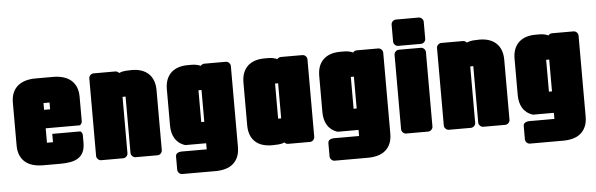

<svg xmlns="http://www.w3.org/2000/svg" viewBox="-52 -880 3801 1224"><g transform="rotate(-5 1848.5 -268.0)"><path d="M446.3 -164.1Q452.1 -160.2 455.8 -153.6Q459.5 -147 459.5 -139.6V-91.3Q459.5 -54.2 448 -30.5Q436.5 -6.8 415.5 6.6Q394.5 20 365.7 25.1Q336.9 30.3 302.2 30.3H190.4Q155.8 30.3 126.7 22.2Q97.7 14.2 76.9 -3.2Q56.2 -20.5 44.7 -47.1Q33.2 -73.7 33.2 -110.8V-383.8Q33.2 -420.9 44.7 -447.5Q56.2 -474.1 77.1 -491.5Q98.1 -508.8 127 -517.1Q155.8 -525.4 190.4 -525.4H303.2Q337.9 -525.4 366.7 -517.1Q395.5 -508.8 416.5 -491.5Q437.5 -474.1 449 -447.5Q460.4 -420.9 460.4 -383.8V-228.5Q460.4 -220.7 456.5 -214.1Q452.6 -207.5 446.3 -203.1H227.5V-110.8H266.1V-164.1ZM227.5 -364.7V-321.3H266.1V-364.7Z M732.9 -359.9V0Q732.9 12.2 723.9 21.2Q714.8 30.3 702.6 30.3H562.5Q550.3 30.3 541.3 21.2Q532.2 12.2 532.2 0V-495.1Q532.2 -507.3 541.3 -516.4Q550.3 -525.4 562.5 -525.4H700.7Q707.5 -525.4 713.9 -522.2Q720.2 -519 724.1 -513.7Q744.6 -522 764.2 -523.7Q783.7 -525.4 805.7 -525.4Q839.8 -525.4 866.9 -516.4Q894 -507.3 913.1 -489.5Q932.1 -471.7 942.4 -445.3Q952.6 -418.9 952.6 -383.8V0Q952.6 12.2 943.6 21.2Q934.6 30.3 922.4 30.3H782.7Q770.5 30.3 761.5 21.2Q752.4 12.2 752.4 0V-360.4H750H745.6L737.3 -359.9Z M1104.5 20H1238.3V-19H1104.5Q1081.5 -26.4 1065.2 -39.3Q1048.8 -52.2 1038.6 -69.6Q1028.3 -86.9 1023.4 -107.7Q1018.6 -128.4 1018.6 -151.4V-383.8Q1018.6 -418.9 1028.8 -445.3Q1039.1 -471.7 1058.1 -489.5Q1077.1 -507.3 1104.2 -516.4Q1131.3 -525.4 1165.5 -525.4H1189.5Q1204.1 -525.4 1218.8 -522.7Q1233.4 -520 1247.1 -513.7Q1251 -519 1257.3 -522.2Q1263.7 -525.4 1270.5 -525.4H1407.7Q1419.9 -525.4 1429 -516.4Q1438 -507.3 1438 -495.1V22Q1438 59.1 1426.5 85.7Q1415 112.3 1394.5 129.6Q1374 147 1345.2 155Q1316.4 163.1 1281.7 163.1H1069.8Q1057.6 163.1 1048.6 154.1Q1039.6 145 1039.6 132.8V50.3Q1039.6 36.6 1046.4 30.3Q1053.2 23.9 1063.2 21.7Q1073.2 19.5 1084.5 19.8Q1095.7 20 1104.5 20ZM1218.8 -359.9V-156.2H1238.3V-359.9Z M1737.3 -513.7Q1741.2 -519 1747.6 -522.2Q1753.9 -525.4 1760.7 -525.4H1897.9Q1910.2 -525.4 1919.2 -516.4Q1928.2 -507.3 1928.2 -495.1V0Q1928.2 12.2 1919.2 21.2Q1910.2 30.3 1897.9 30.3H1758.8Q1744.6 30.3 1735.8 19Q1718.8 27.3 1696.8 28.8Q1674.8 30.3 1655.8 30.3Q1621.6 30.3 1594.2 21.5Q1566.9 12.7 1547.9 -5.1Q1528.8 -22.9 1518.8 -49.3Q1508.8 -75.7 1508.8 -110.8V-383.8Q1508.8 -418.9 1519 -445.3Q1529.3 -471.7 1548.3 -489.5Q1567.4 -507.3 1594.5 -516.4Q1621.6 -525.4 1655.8 -525.4H1679.7Q1694.3 -525.4 1709 -522.7Q1723.6 -520 1737.3 -513.7ZM1709 -359.9V-135.3H1728.5V-359.9Z M2079.6 20H2213.4V-19H2079.6Q2056.6 -26.4 2040.3 -39.3Q2023.9 -52.2 2013.7 -69.6Q2003.4 -86.9 1998.5 -107.7Q1993.7 -128.4 1993.7 -151.4V-383.8Q1993.7 -418.9 2003.9 -445.3Q2014.2 -471.7 2033.2 -489.5Q2052.2 -507.3 2079.3 -516.4Q2106.4 -525.4 2140.6 -525.4H2164.6Q2179.2 -525.4 2193.8 -522.7Q2208.5 -520 2222.2 -513.7Q2226.1 -519 2232.4 -522.2Q2238.8 -525.4 2245.6 -525.4H2382.8Q2395 -525.4 2404.1 -516.4Q2413.1 -507.3 2413.1 -495.1V22Q2413.1 59.1 2401.6 85.7Q2390.1 112.3 2369.6 129.6Q2349.1 147 2320.3 155Q2291.5 163.1 2256.8 163.1H2044.9Q2032.7 163.1 2023.7 154.1Q2014.6 145 2014.6 132.8V50.3Q2014.6 36.6 2021.5 30.3Q2028.3 23.9 2038.3 21.7Q2048.3 19.5 2059.6 19.8Q2070.8 20 2079.6 20ZM2193.8 -359.9V-156.2H2213.4V-359.9Z M2512.2 -530.8Q2500 -530.8 2491 -539.8Q2481.9 -548.8 2481.9 -561V-668.9Q2481.9 -681.2 2491 -690.2Q2500 -699.2 2512.2 -699.2H2657.2Q2669.4 -699.2 2678.5 -690.2Q2687.5 -681.2 2687.5 -668.9V-561Q2687.5 -548.8 2678.5 -539.8Q2669.4 -530.8 2657.2 -530.8ZM2684.6 0Q2684.6 12.2 2675.5 21.2Q2666.5 30.3 2654.3 30.3H2514.2Q2502 30.3 2492.9 21.2Q2483.9 12.2 2483.9 0V-475.6Q2483.9 -487.8 2492.9 -496.8Q2502 -505.9 2514.2 -505.9H2654.3Q2666.5 -505.9 2675.5 -496.8Q2684.6 -487.8 2684.6 -475.6Z M2958 -359.9V0Q2958 12.2 2949 21.2Q2939.9 30.3 2927.7 30.3H2787.6Q2775.4 30.3 2766.4 21.2Q2757.3 12.2 2757.3 0V-495.1Q2757.3 -507.3 2766.4 -516.4Q2775.4 -525.4 2787.6 -525.4H2925.8Q2932.6 -525.4 2939 -522.2Q2945.3 -519 2949.2 -513.7Q2969.7 -522 2989.3 -523.7Q3008.8 -525.4 3030.8 -525.4Q3064.9 -525.4 3092 -516.4Q3119.1 -507.3 3138.2 -489.5Q3157.2 -471.7 3167.5 -445.3Q3177.7 -418.9 3177.7 -383.8V0Q3177.7 12.2 3168.7 21.2Q3159.7 30.3 3147.5 30.3H3007.8Q2995.6 30.3 2986.6 21.2Q2977.5 12.2 2977.5 0V-360.4H2975.1H2970.7L2962.4 -359.9Z M3329.6 20H3463.4V-19H3329.6Q3306.6 -26.4 3290.3 -39.3Q3273.9 -52.2 3263.7 -69.6Q3253.4 -86.9 3248.5 -107.7Q3243.7 -128.4 3243.7 -151.4V-383.8Q3243.7 -418.9 3253.9 -445.3Q3264.2 -471.7 3283.2 -489.5Q3302.2 -507.3 3329.3 -516.4Q3356.4 -525.4 3390.6 -525.4H3414.6Q3429.2 -525.4 3443.8 -522.7Q3458.5 -520 3472.2 -513.7Q3476.1 -519 3482.4 -522.2Q3488.8 -525.4 3495.6 -525.4H3632.8Q3645 -525.4 3654.1 -516.4Q3663.1 -507.3 3663.1 -495.1V22Q3663.1 59.1 3651.6 85.7Q3640.1 112.3 3619.6 129.6Q3599.1 147 3570.3 155Q3541.5 163.1 3506.8 163.1H3294.9Q3282.7 163.1 3273.7 154.1Q3264.6 145 3264.6 132.8V50.3Q3264.6 36.6 3271.5 30.3Q3278.3 23.9 3288.3 21.7Q3298.3 19.5 3309.6 19.8Q3320.8 20 3329.6 20ZM3443.8 -359.9V-156.2H3463.4V-359.9Z"/></g></svg>

Font: Akaash Gobhi Moti
Style: Regular
Weight: 400
Designer: Kulbir Singh Thind, MD
Foundry: Punjab Online
Version: Version 1.200